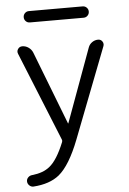

<svg xmlns="http://www.w3.org/2000/svg" viewBox="-61 -770 684 1022"><g transform="rotate(-5 280.5 -259.5)"><path d="M132.8 -665Q120.1 -665 111.3 -673.8Q102.5 -682.6 102.5 -695.3Q102.5 -708 111.3 -716.8Q120.1 -725.6 132.8 -725.6H419.9Q432.6 -725.6 441.4 -716.8Q450.2 -708 450.2 -695.3Q450.2 -682.6 441.4 -673.8Q432.6 -665 419.9 -665ZM81.1 -542Q99.6 -542 114.7 -531.2Q129.9 -520.5 136.7 -503.9L288.1 -112.3Q288.1 -111.3 289.1 -111.3Q290 -111.3 290 -112.3L433.6 -504.9Q439.5 -521.5 454.1 -531.7Q468.8 -542 486.3 -542Q501 -542 508.8 -530.3Q513.7 -523.4 513.7 -515.6Q513.7 -510.7 511.7 -504.9L325.2 -22.5Q273.4 111.3 213.9 160.2Q163.1 201.2 76.2 207Q75.2 207 74.2 207Q63.5 207 54.7 199.2Q43.9 189.5 43.9 175.8Q43.9 164.1 52.7 155.3Q61.5 146.5 74.2 145.5Q132.8 139.6 168 111.3Q210 78.1 248 -15.6Q251 -22.5 248 -29.3L55.7 -503.9Q49.8 -517.6 58.1 -529.8Q66.4 -542 81.1 -542Z"/></g></svg>

Font: Gen Jyuu Gothic P Normal
Style: Regular
Weight: 300
Designer: [Source Han Sans]
Ryoko NISHIZUKA  (kana & ideographs); Paul D. Hunt (Latin, Greek & Cyrillic); Wenlong ZHANG  (bopomofo
Version: Version 1.002.20150607